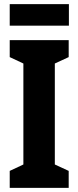

<svg xmlns="http://www.w3.org/2000/svg" viewBox="-20 -908 379 928"><path d="M313 -888H27V-784H313ZM312 0V-82L245 -113V-601L312 -632V-714H27V-632L93 -601V-113L27 -82V0Z"/></svg>

Font: Noto Sans Khmer UI ExtraCondensed ExtraBold
Style: Regular
Weight: 800
Width: 2
Designer: Danh Hong and the Monotype Design Team
Foundry: Monotype Imaging Inc.
Version: Version 2.002